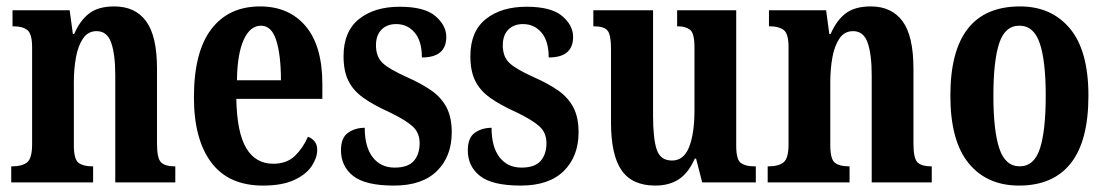

<svg xmlns="http://www.w3.org/2000/svg" viewBox="-20 -568 3447 598"><path d="M15 0V-50H20Q48 -50 64 -62Q80 -74 80 -119V-421Q80 -463 65 -474.5Q50 -486 23 -486H19V-536H197L207 -462H211Q229 -504 257.5 -526Q286 -548 336 -548Q401 -548 435 -502Q469 -456 469 -354V-121Q469 -74 482 -62Q495 -50 522 -50H526V0H339V-334Q339 -398 326.5 -434.5Q314 -471 281 -471Q254 -471 238.5 -448Q223 -425 216.5 -389Q210 -353 210 -312V-116Q210 -72 224.5 -61Q239 -50 266 -50H270V0Z M799 10Q692 10 638 -62Q584 -134 584 -265Q584 -406 638 -477Q692 -548 790 -548Q880 -548 932 -486.5Q984 -425 984 -306V-260H716Q718 -155 747 -106.5Q776 -58 831 -58Q873 -58 898.5 -82.5Q924 -107 939 -142Q951 -138 959.5 -128Q968 -118 968 -101Q968 -77 951 -51Q934 -25 896.5 -7.5Q859 10 799 10ZM855 -318Q855 -396 840.5 -442Q826 -488 793 -488Q759 -488 739 -444Q719 -400 718 -318Z M1207 10Q1118 10 1080 -20Q1042 -50 1042 -100Q1042 -139 1064 -154.5Q1086 -170 1116 -170Q1116 -110 1141 -78Q1166 -46 1209 -46Q1251 -46 1269 -67Q1287 -88 1287 -122Q1287 -155 1264.5 -175Q1242 -195 1192 -219Q1143 -241 1111.5 -263.5Q1080 -286 1065 -316.5Q1050 -347 1050 -393Q1050 -470 1098 -508.5Q1146 -547 1225 -547Q1302 -547 1336 -518Q1370 -489 1370 -453Q1370 -389 1294 -389Q1294 -440 1271.5 -466.5Q1249 -493 1214 -493Q1185 -493 1168 -475.5Q1151 -458 1151 -427Q1151 -391 1172 -371.5Q1193 -352 1249 -327Q1292 -308 1323 -286.5Q1354 -265 1370.5 -234Q1387 -203 1387 -156Q1387 -81 1341 -35.5Q1295 10 1207 10Z M1602 10Q1513 10 1475 -20Q1437 -50 1437 -100Q1437 -139 1459 -154.5Q1481 -170 1511 -170Q1511 -110 1536 -78Q1561 -46 1604 -46Q1646 -46 1664 -67Q1682 -88 1682 -122Q1682 -155 1659.5 -175Q1637 -195 1587 -219Q1538 -241 1506.5 -263.5Q1475 -286 1460 -316.5Q1445 -347 1445 -393Q1445 -470 1493 -508.5Q1541 -547 1620 -547Q1697 -547 1731 -518Q1765 -489 1765 -453Q1765 -389 1689 -389Q1689 -440 1666.5 -466.5Q1644 -493 1609 -493Q1580 -493 1563 -475.5Q1546 -458 1546 -427Q1546 -391 1567 -371.5Q1588 -352 1644 -327Q1687 -308 1718 -286.5Q1749 -265 1765.5 -234Q1782 -203 1782 -156Q1782 -81 1736 -35.5Q1690 10 1602 10Z M2021 10Q1949 10 1916 -37.5Q1883 -85 1883 -187V-417Q1883 -460 1872 -473Q1861 -486 1831 -486H1828V-536H2014V-208Q2014 -136 2025.5 -102Q2037 -68 2073 -68Q2110 -68 2126.5 -110.5Q2143 -153 2143 -224V-420Q2143 -465 2129 -475.5Q2115 -486 2092 -486H2089V-536H2273V-114Q2273 -70 2288 -60Q2303 -50 2327 -50H2334V0H2167L2148 -74H2144Q2124 -29 2094 -9.5Q2064 10 2021 10Z M2371 0V-50H2376Q2404 -50 2420 -62Q2436 -74 2436 -119V-421Q2436 -463 2421 -474.5Q2406 -486 2379 -486H2375V-536H2553L2563 -462H2567Q2585 -504 2613.5 -526Q2642 -548 2692 -548Q2757 -548 2791 -502Q2825 -456 2825 -354V-121Q2825 -74 2838 -62Q2851 -50 2878 -50H2882V0H2695V-334Q2695 -398 2682.5 -434.5Q2670 -471 2637 -471Q2610 -471 2594.5 -448Q2579 -425 2572.5 -389Q2566 -353 2566 -312V-116Q2566 -72 2580.5 -61Q2595 -50 2622 -50H2626V0Z M3154 10Q3054 10 2997 -59.5Q2940 -129 2940 -270Q2940 -548 3157 -548Q3255 -548 3312.5 -479Q3370 -410 3370 -270Q3370 -129 3315 -59.5Q3260 10 3154 10ZM3156 -50Q3201 -50 3219 -105.5Q3237 -161 3237 -270Q3237 -378 3218.5 -433Q3200 -488 3155 -488Q3110 -488 3092 -433Q3074 -378 3074 -270Q3074 -161 3092.5 -105.5Q3111 -50 3156 -50Z"/></svg>

Font: Noto Serif Hebrew ExtraCondensed
Style: Bold
Weight: 700
Width: 2
Designer: Monotype Design Team
Foundry: Monotype Imaging Inc.
Version: Version 2.004; ttfautohint (v1.8.4.7-5d5b)